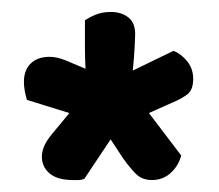

<svg xmlns="http://www.w3.org/2000/svg" viewBox="-20 -669 366 321"><path d="M63 -574Q75 -574 90 -568L123 -554Q122 -572 122 -589V-635Q129 -640 140 -644.5Q151 -649 165 -649Q183 -649 194.5 -640Q206 -631 206 -612Q206 -607 205 -588.5Q204 -570 202 -551L270 -584Q283 -579 293 -566.5Q303 -554 303 -537Q303 -519 293.5 -511.5Q284 -504 267 -497L229 -480L283 -409Q278 -391 265 -379.5Q252 -368 234 -368Q217 -368 206.5 -379Q196 -390 186 -404L165 -436L121 -370Q116 -368 111.5 -368Q107 -368 102 -368Q76 -368 63 -379Q50 -390 50 -407Q50 -425 67 -445L96 -480L25 -502Q20 -519 20 -532Q20 -552 31.5 -563Q43 -574 63 -574Z"/></svg>

Font: Baloo 2 SemiBold
Style: Regular
Weight: 600
Designer: Sarang Kulkarni and Ek Type
Foundry: Ek Type
Version: Version 1.640;hotconv 1.0.111;makeotfexe 2.5.65597; ttfautoh